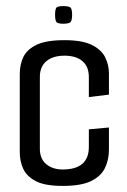

<svg xmlns="http://www.w3.org/2000/svg" viewBox="-20 -607 419 631"><path d="M186 4Q127 4 97 -12Q67 -28 56 -53Q45 -78 45 -106V-365Q45 -393 56 -418Q67 -443 98.5 -459Q130 -475 192 -475Q250 -475 281.5 -459.5Q313 -444 325.5 -419Q338 -394 338 -366V-296L272 -288V-354Q272 -388 251 -406Q230 -424 192 -424Q154 -424 132.5 -406Q111 -388 111 -354V-118Q111 -85 132 -67.5Q153 -50 186 -50Q272 -50 272 -124V-182L338 -188V-115Q338 -82 325 -55Q312 -28 279.5 -12Q247 4 186 4ZM188 -529Q168 -529 164.5 -536Q161 -543 161 -558Q161 -574 164.5 -580.5Q168 -587 188 -587Q209 -587 213 -580.5Q217 -574 217 -558Q217 -543 213 -536Q209 -529 188 -529Z"/></svg>

Font: Smooch Sans Medium
Style: Regular
Weight: 500
Designer: Robert E. Leuschke
Foundry: Robert E. Leuschke
Version: Version 1.010; ttfautohint (v1.8.3)